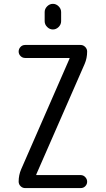

<svg xmlns="http://www.w3.org/2000/svg" viewBox="-20 -960 540 980"><path d="M87.9 -95.7 335 -661.1V-663.1Q335 -664.1 334 -664.1H108.4Q94.7 -664.1 85 -673.8Q75.2 -683.6 75.2 -696.8Q75.2 -710 84.5 -720.2Q93.8 -730.5 108.4 -730.5H391.6Q405.3 -730.5 415 -720.2Q424.8 -710 424.8 -697.3Q424.8 -663.1 412.1 -633.8L165 -69.3V-67.4Q165 -66.4 166 -66.4H391.6Q405.3 -66.4 415 -56.2Q424.8 -45.9 424.8 -32.7Q424.8 -19.5 415.5 -9.8Q406.2 0 391.6 0H108.4Q94.7 0 85 -9.8Q75.2 -19.5 75.2 -33.2Q75.2 -66.4 87.9 -95.7ZM208 -898.4Q208 -915 220.7 -927.7Q233.4 -940.4 250 -940.4Q266.6 -940.4 279.3 -927.7Q292 -915 292 -898.4V-851.6Q292 -835 279.3 -822.3Q266.6 -809.6 250 -809.6Q233.4 -809.6 220.7 -822.3Q208 -835 208 -851.6Z"/></svg>

Font: Rounded Mgen+ 1mn regular
Style: Regular
Weight: 400
Designer: [Source Han Sans]
Ryoko NISHIZUKA  (kana & ideographs); Paul D. Hunt (Latin, Greek & Cyrillic); Wenlong ZHANG  (bopomofo
Version: Version 1.059.20150602